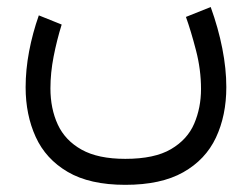

<svg xmlns="http://www.w3.org/2000/svg" viewBox="-20 -305 709 541"><path d="M333 142.6Q415.5 142.6 461.9 115.2Q508.3 87.9 527.3 43.2Q546.4 -1.5 546.4 -54.2Q546.4 -108.9 532.2 -163.3Q518.1 -217.8 503.9 -257.3L573.7 -285.2Q595.2 -225.6 606.4 -168.5Q617.7 -111.3 617.7 -59.6Q617.7 20.5 588.4 82.8Q559.1 145 496.3 180.4Q433.6 215.8 333 215.8Q232.9 215.8 170.9 179.4Q108.9 143.1 80.6 80.8Q52.2 18.6 52.2 -59.1Q52.2 -108.4 62 -160.2Q71.8 -211.9 89.4 -261.7L153.8 -235.8Q140.1 -191.9 131.1 -145.8Q122.1 -99.6 122.1 -56.2Q122.1 1 142.8 45.9Q163.6 90.8 210 116.7Q256.3 142.6 333 142.6Z"/></svg>

Font: Vazirmatn FD NL Light
Style: Regular
Weight: 300
Designer: Saber Rastikerdar
Foundry: Saber Rastikerdar
Version: Version 33.003